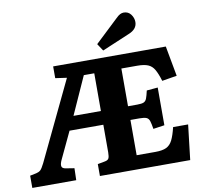

<svg xmlns="http://www.w3.org/2000/svg" viewBox="-97 -1052 1232 1158"><g transform="rotate(-10 518.5 -473.0)"><path d="M8 0V-75L47 -83Q64 -87 73.5 -96Q83 -105 98 -135L329 -618L259 -628V-700H949L983 -515L892 -500Q878 -546 863.5 -571Q849 -596 825 -606Q801 -616 759 -616H662V-385H719Q746 -385 758.5 -390.5Q771 -396 777 -412Q783 -428 790 -459L858 -465V-234L789 -224Q784 -256 778.5 -273Q773 -290 759.5 -295.5Q746 -301 718 -301H662V-85H777Q820 -85 844 -96.5Q868 -108 882 -136Q896 -164 908 -214H1000L975 0H422V-73L465 -81Q484 -84 490 -94.5Q496 -105 496 -132V-301H289L214 -142Q200 -114 202.5 -99Q205 -84 229 -81L279 -73L277 0ZM328 -385H496V-616H432ZM573 -742 544 -786 687 -921Q701 -935 712 -940.5Q723 -946 734 -946Q762 -946 778 -924.5Q794 -903 794 -878Q794 -834 741 -813Z"/></g></svg>

Font: Literata 12pt
Style: Bold
Weight: 700
Designer: Latin by Veronika Burian and Jose Scaglione. Greek by Irene Vlachou. Cyrillic by Vera Evstafieva.
Foundry: TypeTogether
Version: Version 3.002